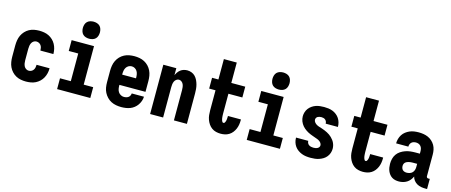

<svg xmlns="http://www.w3.org/2000/svg" viewBox="-47 -1354 4594 1956"><g transform="rotate(15 2250.0 -376.0)"><path d="M247 8Q220 8 193 3Q166 -2 142 -15Q118 -28 99 -48.5Q80 -69 68.5 -93.5Q57 -118 52.5 -145.5Q48 -173 48 -200V-320Q48 -347 52.5 -374.5Q57 -402 68.5 -426.5Q80 -451 99 -471.5Q118 -492 142 -505Q166 -518 193 -523Q220 -528 247 -528Q273 -528 299 -523.5Q325 -519 348 -507.5Q371 -496 390 -478Q409 -460 421.5 -437Q434 -414 440 -388.5Q446 -363 446 -337V-335H309V-336Q309 -350 306 -364Q303 -378 295 -389.5Q287 -401 274 -407.5Q261 -414 247 -414Q231 -414 217.5 -405Q204 -396 197 -382Q190 -368 187.5 -352Q185 -336 185 -320V-200Q185 -184 187.5 -168Q190 -152 197 -138Q204 -124 217.5 -115Q231 -106 247 -106Q261 -106 274 -112.5Q287 -119 295 -130.5Q303 -142 306 -156Q309 -170 309 -184V-185H446V-183Q446 -157 440 -131.5Q434 -106 421.5 -83Q409 -60 390 -42Q371 -24 348 -12.5Q325 -1 299 3.5Q273 8 247 8Z M575 0V-114H689V-406H589V-520H825V-114H925V0ZM757 -580Q739 -580 721 -585.5Q703 -591 690.5 -603.5Q678 -616 672.5 -634Q667 -652 667 -670Q667 -688 672.5 -706Q678 -724 690.5 -736.5Q703 -749 721 -754.5Q739 -760 757 -760Q775 -760 793 -754.5Q811 -749 823.5 -736.5Q836 -724 841.5 -706Q847 -688 847 -670Q847 -652 841.5 -634Q836 -616 823.5 -603.5Q811 -591 793 -585.5Q775 -580 757 -580Z M1252 8Q1225 8 1197.5 3Q1170 -2 1145.5 -14.5Q1121 -27 1101.5 -47.5Q1082 -68 1069.5 -92.5Q1057 -117 1052.5 -144.5Q1048 -172 1048 -200V-320Q1048 -347 1052.5 -374.5Q1057 -402 1069 -427Q1081 -452 1100 -472Q1119 -492 1143.5 -505Q1168 -518 1195.5 -523Q1223 -528 1250 -528Q1277 -528 1304.5 -523Q1332 -518 1356.5 -505Q1381 -492 1400 -472Q1419 -452 1431 -427Q1443 -402 1447.5 -374.5Q1452 -347 1452 -320V-206H1177V-200Q1177 -182 1180 -164.5Q1183 -147 1192.5 -132Q1202 -117 1218.5 -108Q1235 -99 1252 -99Q1265 -99 1277 -102Q1289 -105 1299 -112Q1309 -119 1314.5 -130.5Q1320 -142 1321 -154H1450Q1449 -130 1441 -107.5Q1433 -85 1419.5 -65.5Q1406 -46 1387 -31Q1368 -16 1346 -7.5Q1324 1 1300 4.5Q1276 8 1252 8ZM1323 -314V-320Q1323 -338 1320 -355.5Q1317 -373 1308 -388Q1299 -403 1283.5 -412Q1268 -421 1250 -421Q1232 -421 1216.5 -412Q1201 -403 1192 -388Q1183 -373 1180 -355.5Q1177 -338 1177 -320V-314Z M1556 0V-520H1693V-446Q1700 -463 1711 -478.5Q1722 -494 1737 -505.5Q1752 -517 1770.5 -522.5Q1789 -528 1808 -528Q1831 -528 1853.5 -519.5Q1876 -511 1892 -494Q1908 -477 1918 -456Q1928 -435 1934 -412.5Q1940 -390 1942 -366.5Q1944 -343 1944 -320V0H1807V-320Q1807 -335 1805 -350.5Q1803 -366 1797 -380Q1791 -394 1778 -404Q1765 -414 1750 -414Q1735 -414 1722 -404Q1709 -394 1703 -380Q1697 -366 1695 -350.5Q1693 -335 1693 -320V0Z M2300 8Q2276 8 2251.5 2Q2227 -4 2207 -18.5Q2187 -33 2173 -53.5Q2159 -74 2150.5 -97.5Q2142 -121 2139.5 -145.5Q2137 -170 2137 -195V-406H2070V-520H2137V-735H2273V-520H2420V-406H2273V-195Q2273 -187 2273.5 -178.5Q2274 -170 2274.5 -162Q2275 -154 2276.5 -145.5Q2278 -137 2280.5 -129Q2283 -121 2287.5 -113.5Q2292 -106 2300 -106Q2308 -106 2312.5 -112Q2317 -118 2319.5 -125Q2322 -132 2323.5 -139Q2325 -146 2325.5 -153Q2326 -160 2326.5 -167.5Q2327 -175 2327 -182V-186H2464V-175Q2464 -152 2460 -129Q2456 -106 2447 -85Q2438 -64 2423.5 -45.5Q2409 -27 2389 -14.5Q2369 -2 2346.5 3Q2324 8 2300 8Z M2575 0V-114H2689V-406H2589V-520H2825V-114H2925V0ZM2757 -580Q2739 -580 2721 -585.5Q2703 -591 2690.5 -603.5Q2678 -616 2672.5 -634Q2667 -652 2667 -670Q2667 -688 2672.5 -706Q2678 -724 2690.5 -736.5Q2703 -749 2721 -754.5Q2739 -760 2757 -760Q2775 -760 2793 -754.5Q2811 -749 2823.5 -736.5Q2836 -724 2841.5 -706Q2847 -688 2847 -670Q2847 -652 2841.5 -634Q2836 -616 2823.5 -603.5Q2811 -591 2793 -585.5Q2775 -580 2757 -580Z M3249 8Q3225 8 3201.5 5Q3178 2 3156 -6.5Q3134 -15 3114.5 -29Q3095 -43 3081.5 -62Q3068 -81 3061 -104Q3054 -127 3054 -151V-153H3183V-152Q3183 -140 3188.5 -129Q3194 -118 3203.5 -111.5Q3213 -105 3225 -102Q3237 -99 3249 -99Q3260 -99 3270.5 -100.5Q3281 -102 3291 -106.5Q3301 -111 3308 -120Q3315 -129 3315 -140Q3315 -153 3307 -164.5Q3299 -176 3287.5 -183.5Q3276 -191 3263.5 -195.5Q3251 -200 3238.5 -204.5Q3226 -209 3213.5 -213.5Q3201 -218 3188.5 -223Q3176 -228 3164 -234.5Q3152 -241 3141 -248.5Q3130 -256 3120 -264.5Q3110 -273 3101.5 -283Q3093 -293 3086 -304.5Q3079 -316 3074 -328.5Q3069 -341 3066.5 -354.5Q3064 -368 3064 -381Q3064 -403 3071 -425Q3078 -447 3091.5 -464.5Q3105 -482 3123.5 -495Q3142 -508 3163 -515.5Q3184 -523 3206.5 -525.5Q3229 -528 3251 -528Q3274 -528 3297 -525Q3320 -522 3341.5 -513.5Q3363 -505 3381.5 -490.5Q3400 -476 3412.5 -457Q3425 -438 3431.5 -415.5Q3438 -393 3438 -370V-368H3309V-369Q3309 -380 3305 -390Q3301 -400 3292.5 -407.5Q3284 -415 3273 -418Q3262 -421 3251 -421Q3241 -421 3231 -419Q3221 -417 3212.5 -412.5Q3204 -408 3198.5 -399Q3193 -390 3193 -380Q3193 -365 3203.5 -352Q3214 -339 3227.5 -331.5Q3241 -324 3256 -319.5Q3271 -315 3286 -310Q3301 -305 3315.5 -299Q3330 -293 3343.5 -286Q3357 -279 3370 -270Q3383 -261 3394 -250Q3405 -239 3414.5 -226.5Q3424 -214 3430.5 -200Q3437 -186 3440.5 -170.5Q3444 -155 3444 -139Q3444 -116 3436.5 -94Q3429 -72 3414.5 -54Q3400 -36 3380.5 -24Q3361 -12 3339 -4.5Q3317 3 3294.5 5.5Q3272 8 3249 8Z M3800 8Q3776 8 3751.5 2Q3727 -4 3707 -18.5Q3687 -33 3673 -53.5Q3659 -74 3650.5 -97.5Q3642 -121 3639.5 -145.5Q3637 -170 3637 -195V-406H3570V-520H3637V-735H3773V-520H3920V-406H3773V-195Q3773 -187 3773.5 -178.5Q3774 -170 3774.5 -162Q3775 -154 3776.5 -145.5Q3778 -137 3780.5 -129Q3783 -121 3787.5 -113.5Q3792 -106 3800 -106Q3808 -106 3812.5 -112Q3817 -118 3819.5 -125Q3822 -132 3823.5 -139Q3825 -146 3825.5 -153Q3826 -160 3826.5 -167.5Q3827 -175 3827 -182V-186H3964V-175Q3964 -152 3960 -129Q3956 -106 3947 -85Q3938 -64 3923.5 -45.5Q3909 -27 3889 -14.5Q3869 -2 3846.5 3Q3824 8 3800 8Z M4181 8Q4161 8 4142.5 4Q4124 0 4108 -10Q4092 -20 4080 -35.5Q4068 -51 4061 -68.5Q4054 -86 4051 -105Q4048 -124 4048 -143Q4048 -170 4054.5 -196.5Q4061 -223 4076.5 -245Q4092 -267 4115 -282Q4138 -297 4163.5 -306Q4189 -315 4215.5 -318Q4242 -321 4269 -321H4315V-346Q4315 -360 4311.5 -374Q4308 -388 4299 -399Q4290 -410 4276.5 -415.5Q4263 -421 4248 -421Q4236 -421 4223.5 -417.5Q4211 -414 4201.5 -405.5Q4192 -397 4187.5 -385Q4183 -373 4183 -360H4054Q4054 -384 4060.5 -407.5Q4067 -431 4080 -451.5Q4093 -472 4112.5 -487Q4132 -502 4154 -511.5Q4176 -521 4200 -524.5Q4224 -528 4248 -528Q4274 -528 4299 -524Q4324 -520 4347 -510Q4370 -500 4389.5 -482.5Q4409 -465 4421.5 -443Q4434 -421 4439 -396Q4444 -371 4444 -346V-117Q4444 -110 4449 -104.5Q4454 -99 4462 -99H4479V8H4462Q4439 8 4416 4Q4393 0 4373 -11Q4353 -22 4338.5 -40.5Q4324 -59 4319 -81Q4310 -61 4296 -43.5Q4282 -26 4263.5 -14.5Q4245 -3 4223.5 2.5Q4202 8 4181 8ZM4234 -99Q4250 -99 4266 -104Q4282 -109 4293.5 -120.5Q4305 -132 4310 -148Q4315 -164 4315 -180V-214H4269Q4259 -214 4249 -213Q4239 -212 4229 -210Q4219 -208 4209 -203.5Q4199 -199 4191.5 -192Q4184 -185 4180.5 -175.5Q4177 -166 4177 -155Q4177 -144 4180.5 -133Q4184 -122 4192 -114Q4200 -106 4211.5 -102.5Q4223 -99 4234 -99Z"/></g></svg>

Font: Iosevka SS18 Heavy
Style: Regular
Weight: 900
Monospace: yes
Designer: Belleve Invis
Foundry: Belleve Invis
Version: Version 25.1.1; ttfautohint (v1.8.4)